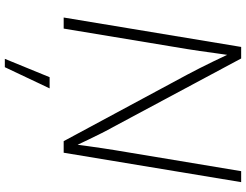

<svg xmlns="http://www.w3.org/2000/svg" viewBox="-131 -637 1009 787"><g transform="rotate(90 373.5 -243.5)"><path d="M51.8 0 172.4 -727.5H219.7L500.5 -203.1Q512.7 -181.6 525.6 -155.8Q538.6 -129.9 552.2 -101.6Q565.9 -73.2 579.6 -43.9L571.3 -42Q575.2 -70.8 579.1 -99.9Q583 -128.9 587.2 -156.5Q591.3 -184.1 595.2 -208L681.6 -727.5H726.6L606 0H558.6L286.1 -506.3Q272.9 -530.8 259.3 -557.9Q245.6 -585 230.7 -615.7Q215.8 -646.5 198.7 -683.1L207 -685.5Q201.7 -649.4 197.3 -617.4Q192.9 -585.4 189 -557.6Q185.1 -529.8 181.2 -506.8L97.2 0ZM221.2 241.2 296.4 57.6H342.3L255.4 241.2Z"/></g></svg>

Font: Inter 20pt ExtraLight
Style: Italic
Weight: 250
Italic angle: -9.3988°
Version: Version 4.001;git-66647c0bb